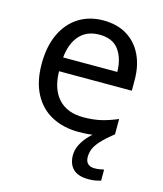

<svg xmlns="http://www.w3.org/2000/svg" viewBox="-114 -630 792 935"><g transform="rotate(15 282.0 -163.0)"><path d="M389 116Q389 138 401 149.5Q413 161 434 161Q451 161 462.5 158.5Q474 156 482 155V211Q468 215 454 217.5Q440 220 420 220Q367 220 342 195Q317 170 317 126Q317 97 331.5 70Q346 43 367.5 21Q389 -1 409 -15L489 -25Q449 7 427 31Q405 55 397 75Q389 95 389 116ZM292 -546Q361 -546 410.5 -516Q460 -486 486.5 -431.5Q513 -377 513 -304V-251H146Q148 -160 192.5 -112.5Q237 -65 317 -65Q368 -65 407.5 -74.5Q447 -84 489 -102V-25Q448 -7 408 1.5Q368 10 313 10Q237 10 178.5 -21Q120 -52 87.5 -113.5Q55 -175 55 -264Q55 -352 84.5 -415Q114 -478 167.5 -512Q221 -546 292 -546ZM291 -474Q228 -474 191.5 -433.5Q155 -393 148 -321H421Q420 -389 389 -431.5Q358 -474 291 -474Z"/></g></svg>

Font: Noto Sans Lisu
Style: Regular
Weight: 400
Designer: Monotype Design Team. David Williams.
Foundry: Monotype Imaging Inc.
Version: Version 2.102